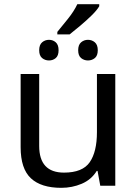

<svg xmlns="http://www.w3.org/2000/svg" viewBox="-20 -891 658 921"><path d="M79 -185V-536H168V-191Q168 -63 287 -63Q376 -63 410.5 -113Q445 -163 445 -257V-536H533V0H461L448 -71H444Q418 -29 372 -9.5Q326 10 274 10Q177 10 128 -36Q79 -82 79 -185ZM255 -726V-738Q278 -766 306.5 -801.5Q335 -837 351 -871H456V-861Q445 -842 420 -817.5Q395 -793 366 -768.5Q337 -744 314 -726ZM215 -601Q196 -601 182 -612.5Q168 -624 168 -650Q168 -676 182 -688Q196 -700 215 -700Q234 -700 247.5 -688Q261 -676 261 -650Q261 -624 247.5 -612.5Q234 -601 215 -601ZM402 -601Q383 -601 369 -612.5Q355 -624 355 -650Q355 -676 369 -688Q383 -700 402 -700Q421 -700 435 -688Q449 -676 449 -650Q449 -624 435 -612.5Q421 -601 402 -601Z"/></svg>

Font: BC Sans
Style: Regular
Weight: 400
Designer: Monotype Design Team
Province of B.C.
Foundry: Monotype Imaging Inc.
Version: Version 2.000;GOOG;noto-source:20170915:90ef993387c0